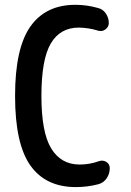

<svg xmlns="http://www.w3.org/2000/svg" viewBox="-20 -760 540 790"><path d="M292 9.8Q168 9.8 105 -79.1Q42 -168 42 -365.2Q42 -561.5 105 -650.9Q168 -740.2 290 -740.2Q336.9 -740.2 381.8 -727.5Q403.3 -722.7 415.5 -704.6Q427.7 -686.5 427.7 -665Q427.7 -649.4 414.1 -639.2Q400.4 -628.9 383.8 -633.8Q346.7 -645.5 304.7 -646.5Q227.5 -646.5 189 -581.1Q150.4 -515.6 150.4 -365.2Q150.4 -214.8 190.9 -148.9Q231.4 -83 307.6 -83Q348.6 -83 386.7 -96.7Q403.3 -102.5 417.5 -93.8Q431.6 -85 431.6 -68.4Q431.6 -44.9 418.9 -26.4Q406.2 -7.8 384.8 -2Q339.8 9.8 292 9.8Z"/></svg>

Font: Rounded-X Mgen+ 1m medium
Style: Regular
Weight: 500
Designer: [Source Han Sans]
Ryoko NISHIZUKA  (kana & ideographs); Paul D. Hunt (Latin, Greek & Cyrillic); Wenlong ZHANG  (bopomofo
Version: Version 1.059.20150602